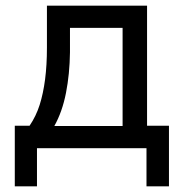

<svg xmlns="http://www.w3.org/2000/svg" viewBox="-20 -521 645 675"><path d="M32 134V-79H84Q107 -113 119.5 -152.5Q132 -192 138.5 -242Q145 -292 145 -354V-501H497V-79H574V134H495V0H110V134ZM171 -78H411V-423H226V-337Q225 -261 212 -194.5Q199 -128 171 -78Z"/></svg>

Font: Nunitoga
Style: Medium
Weight: 500
Designer: Vernon Adams
Foundry: Vernon Adams
Version: Version 1.0